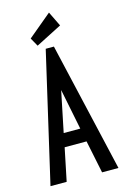

<svg xmlns="http://www.w3.org/2000/svg" viewBox="-121 -849 592 906"><g transform="rotate(-15 175.0 -396.5)"><path d="M261 0 228 -160H121L88 0H9L155 -632H195L341 0ZM175 -425 134 -226H215ZM122 -656 99 -697 214 -793 249 -721Z"/></g></svg>

Font: Inconsolata ExtraCondensed SemiBold
Style: Regular
Weight: 600
Width: 2
Monospace: yes
Designer: Raph Levien, Cyreal, Brenton Simpson
Foundry: Raph Levien, Cyreal, Google
Version: Version 3.001; ttfautohint (v1.8.2.53-6de2)